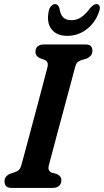

<svg xmlns="http://www.w3.org/2000/svg" viewBox="-20 -917 507 937"><path d="M218.5 -110.5Q214.5 -95.5 218.5 -87.2Q222.5 -79 232 -74.5L257 -68Q280 -57.5 279.5 -37.5Q279.5 -20.5 268.5 -10.2Q257.5 0 238 0H37.5Q17 0 9.5 -9Q2 -18 2 -32Q2 -46 10.2 -55.5Q18.5 -65 30.5 -69.5L50.5 -76Q64.5 -80.5 72.5 -88.2Q80.5 -96 85 -114Q91.5 -137.5 104 -184Q116.5 -230.5 132 -288.5Q147.5 -346.5 163.2 -405.5Q179 -464.5 192 -513.8Q205 -563 212 -591Q218 -617 196.5 -625.5L176.5 -632.5Q153 -643 153 -663Q153.5 -700 195.5 -700H396Q416.5 -700 423.8 -691.5Q431 -683 431 -669Q431 -654.5 422.5 -645Q414 -635.5 401 -630.5L377 -623.5Q364 -619.5 357 -611.8Q350 -604 346 -587.5Q338.5 -559 325.2 -509.2Q312 -459.5 296 -400.5Q280 -341.5 264.5 -283.8Q249 -226 236.8 -179.8Q224.5 -133.5 218.5 -110.5ZM329 -818.5Q355 -818.5 376.2 -832.8Q397.5 -847 419.5 -877Q437 -897 450 -897Q462.5 -897 466 -886.8Q469.5 -876.5 463.5 -860.5Q445.5 -806.5 403 -774.2Q360.5 -742 308.5 -742Q256.5 -742 231.5 -774.5Q206.5 -807 217.5 -861.5Q220.5 -877.5 229.5 -887.2Q238.5 -897 249.5 -897Q263 -897 270 -877Q274 -847 287.8 -832.8Q301.5 -818.5 329 -818.5Z"/></svg>

Font: Fraunces 144pt S100 SemiBold
Style: Italic
Weight: 600
Italic angle: -16°
Version: Version 1.000; ttfautohint (v1.8.3)